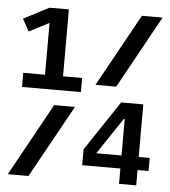

<svg xmlns="http://www.w3.org/2000/svg" viewBox="-51 -744 702 791"><g transform="rotate(5 300.0 -349.0)"><path d="M37.5 -363V-421.5H127.5V-635.5L44.5 -593L17 -643.5L122 -698H202V-421.5H281V-363ZM338 -398 504 -698H589.5L424 -398ZM10.5 0 176 -300H262L96 0ZM470.5 0V-63.5H312.5V-129L450 -335H541.5V-117.5H587V-63.5H541.5V0ZM366 -117.5H470.5V-268H466.5Z"/></g></svg>

Font: Lilex Medium
Style: Regular
Weight: 500
Designer: Mike Abbink, Paul van der Laan, Pieter van Rosmalen, Mikhael Khrustik
Foundry: Mikhael Khrustik
Version: Version 1.100